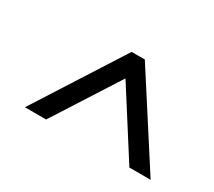

<svg xmlns="http://www.w3.org/2000/svg" viewBox="-60 -782 485 436"><g transform="rotate(30 182.0 -564.0)"><path d="M89.8 -449.2H34.2L181.2 -679.2H215.8L363.8 -449.2H308.1L199.2 -620.1Z"/></g></svg>

Font: Simonetta
Style: Italic
Weight: 400
Italic angle: -2°
Designer: Gayaneh Bagdasaryan
Foundry: BrownFox
Version: Version 1.001